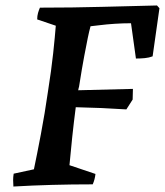

<svg xmlns="http://www.w3.org/2000/svg" viewBox="-20 -674 603 702"><path d="M29 8Q28 -4 28 -15.5Q28 -27 30 -39L104 -55Q115 -107 129.5 -183.5Q144 -260 155 -337Q168 -419 174.5 -480Q181 -541 184 -580L116 -603Q116 -616 119 -626.5Q122 -637 126 -646Q246 -646 355 -649Q464 -652 554 -654L563 -644L538 -468Q525 -463 509.5 -461.5Q494 -460 477 -460L459 -589Q429 -589 399 -587Q369 -585 345.5 -582Q322 -579 311 -578Q306 -560 301 -535.5Q296 -511 288 -469Q280 -427 269 -357Q267 -351 266 -344L466 -349L465 -310L442 -274Q397 -277 350.5 -279Q304 -281 257 -282Q250 -228 244 -172Q238 -116 234 -70L329 -38Q327 -18 319 0Q243 0 170 2Q97 4 29 8Z"/></svg>

Font: Labrada SemiBold
Style: Italic
Weight: 600
Italic angle: -7°
Designer: Mercedes Jáuregui
Foundry: Omnibus-Type Team
Version: Version 1.000; ttfautohint (v1.8.4.7-5d5b)